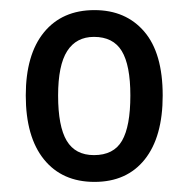

<svg xmlns="http://www.w3.org/2000/svg" viewBox="-20 -793 373 380"><path d="M302 -604Q302 -522 266.5 -477.5Q231 -433 167 -433Q103 -433 67 -477.5Q31 -522 31 -604Q31 -685 67 -729Q103 -773 167 -773Q229 -773 265.5 -730.5Q302 -688 302 -604ZM95 -604Q95 -543 112 -514.5Q129 -486 166 -486Q205 -486 221.5 -514.5Q238 -543 238 -604Q238 -664 221 -692Q204 -720 166 -720Q131 -720 113 -692Q95 -664 95 -604Z"/></svg>

Font: Noto Sans Tamil UI Condensed
Style: Regular
Weight: 400
Width: 3
Designer: Jelle Bosma - Monotype Design Team
Foundry: Monotype Imaging Inc.
Version: Version 2.004; ttfautohint (v1.8.4.7-5d5b)